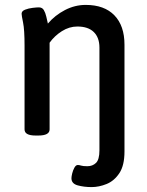

<svg xmlns="http://www.w3.org/2000/svg" viewBox="-20 -550 597 782"><path d="M353 212Q322 212 296.5 205Q271 198 271 176Q271 169 274 156.5Q277 144 283 133Q289 122 297 122Q303 122 310.5 124.5Q318 127 336 127Q357 127 371 113.5Q385 100 385 62V-356Q385 -397 362 -419.5Q339 -442 295 -442Q262 -442 232 -423Q202 -404 182 -376V-23Q182 2 136 2H125Q80 2 80 -23V-364Q80 -429 74 -458Q68 -487 68 -494Q68 -505 82 -510.5Q96 -516 113 -518Q130 -520 138 -520Q152 -520 158.5 -509Q165 -498 168.5 -482.5Q172 -467 175 -454Q204 -488 244.5 -509Q285 -530 329 -530Q405 -530 446 -487.5Q487 -445 487 -368V67Q487 124 466 155.5Q445 187 414 199.5Q383 212 353 212Z"/></svg>

Font: Asap Medium
Style: Regular
Weight: 500
Designer: Pablo Cosgaya
Foundry: Omnibus-Type
Version: Version 3.001; ttfautohint (v1.8.3)